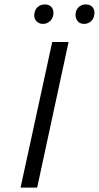

<svg xmlns="http://www.w3.org/2000/svg" viewBox="-20 -848 447 868"><path d="M73 0 216 -658H290L148 0ZM174 -740Q161 -740 151 -747Q141 -754 137 -765Q133 -776 136 -789Q139 -807 152 -817.5Q165 -828 183 -828Q196 -828 205.5 -822Q215 -816 219 -805Q223 -794 221 -781Q218 -763 205 -751.5Q192 -740 174 -740ZM360 -740Q346 -740 337 -747Q328 -754 324 -765Q320 -776 322 -789Q325 -807 337.5 -817.5Q350 -828 368 -828Q382 -828 391 -822Q400 -816 404.5 -805Q409 -794 406 -781Q404 -763 391 -751.5Q378 -740 360 -740Z"/></svg>

Font: Ysabeau
Style: Italic
Weight: 400
Italic angle: -12°
Designer: Christian Thalmann (Catharsis Fonts)
Version: Version 2.000;gftools[0.9.27.dev2+g8671c4b]